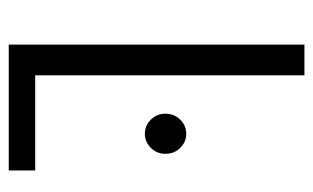

<svg xmlns="http://www.w3.org/2000/svg" viewBox="-162 -572 733 450"><g transform="rotate(90 205.0 -346.5)"><path d="M84 0V-693H156V-62H379V0ZM293 -319Q274 -319 260 -333Q246 -347 246 -367Q246 -388 260 -402Q274 -416 293 -416Q312 -416 326 -402Q340 -388 340 -367Q340 -347 326 -333Q312 -319 293 -319Z"/></g></svg>

Font: Ubuntu Sans Condensed
Style: Regular
Weight: 400
Width: 3
Designer: Dalton Maag Ltd
Foundry: Dalton Maag Ltd
Version: Version 1.006; ttfautohint (v1.8.4.7-5d5b)